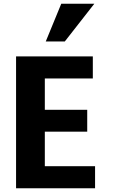

<svg xmlns="http://www.w3.org/2000/svg" viewBox="-20 -1000 624 1028"><path d="M489 8H66V-698H477V-580H220V-412H447V-295H220V-110H489ZM327 -778H225L308 -980H485Z"/></svg>

Font: Repo
Style: Bold
Weight: 700
Designer: Stefan Peev
Foundry: Context Ltd
Version: Version 001.000